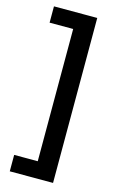

<svg xmlns="http://www.w3.org/2000/svg" viewBox="-124 -766 556 914"><g transform="rotate(15 153.5 -309.5)"><path d="M23.3 97.1V16.2H139.5V-635.5H23.3V-715.9H236.6V97.1Z"/></g></svg>

Font: Khula SemiBold
Style: Regular
Weight: 600
Designer: Erin McLaughlin, Steve Matteson
Version: Version 1.002;PS 1.0;hotconv 1.0.72;makeotf.lib2.5.5900; ttf